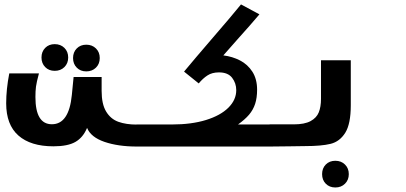

<svg xmlns="http://www.w3.org/2000/svg" viewBox="-20 -664 1840 870"><path d="M8 -196Q8 -259 22 -331.5H156.5Q145.5 -291 143 -271Q140.5 -251 140.5 -224.5Q140.5 -101 215 -101Q292.5 -101 305.5 -233.5L313.5 -315H440.5V-252Q440.5 -192.5 460.8 -158.8Q481 -125 516 -112.2Q551 -99.5 600 -99.5V0Q515 0 453.2 -21.2Q391.5 -42.5 374.5 -84.5Q356.5 -41 321.8 -21Q287 -1 222 -1Q119 -1 63.5 -49.8Q8 -98.5 8 -196ZM168 -403.5Q168 -430 184.8 -447Q201.5 -464 228 -464Q254.5 -464 271.8 -447Q289 -430 289 -403.5Q289 -377 271.8 -360Q254.5 -343 228 -343Q201.5 -343 184.8 -360Q168 -377 168 -403.5ZM311 -401Q311 -427.5 327.8 -444.5Q344.5 -461.5 371 -461.5Q397.5 -461.5 414.8 -444.5Q432 -427.5 432 -401Q432 -374.5 414.8 -357.5Q397.5 -340.5 371 -340.5Q344.5 -340.5 327.8 -357.5Q311 -374.5 311 -401Z M598.5 -100H760.5Q847.5 -100 913.2 -120.2Q979 -140.5 1014.8 -176Q1050.5 -211.5 1050.5 -255.5Q1050.5 -287 1031.8 -311.5Q1013 -336 972 -336Q941 -336 920 -322.2Q899 -308.5 880.5 -286L814 -339.5Q859.5 -394.5 946 -495Q1030 -592 1072 -644L1155.5 -599Q1115.5 -551.5 1055.5 -485L992 -413Q1033 -408 1067.8 -390Q1102.5 -372 1123.8 -338.8Q1145 -305.5 1145 -257.5Q1145 -220.5 1136 -193.2Q1127 -166 1108.5 -144.2Q1090 -122.5 1058.5 -100H1201.5V0H598.5Z M1201.5 -100.5H1311.5Q1360 -100.5 1387.2 -115.2Q1414.5 -130 1424.5 -155Q1434.5 -180 1434.5 -216V-391H1569.5V-187.5Q1569.5 -102.5 1544.5 -62.5Q1519.5 -22.5 1478 -12.2Q1436.5 -2 1362.5 -2L1293.5 -1L1201.5 0ZM1439.5 125Q1439.5 98.5 1456.2 81.5Q1473 64.5 1499.5 64.5Q1526 64.5 1543.2 81.5Q1560.5 98.5 1560.5 125Q1560.5 151.5 1543.2 168.5Q1526 185.5 1499.5 185.5Q1473 185.5 1456.2 168.5Q1439.5 151.5 1439.5 125Z"/></svg>

Font: JuliaMono
Style: Bold Italic
Weight: 700
Italic angle: -9°
Monospace: yes
Designer: cormullion
Foundry: corm
Version: Version 0.057; ttfautohint (v1.8.4)